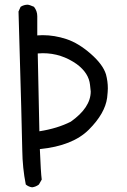

<svg xmlns="http://www.w3.org/2000/svg" viewBox="-20 -799 540 819"><path d="M117 0Q102 -2 90 -12Q76 -82 75 -158.5Q74 -235 59 -750L68 -770Q82 -779 99 -779Q104 -779 125 -770Q139 -752 139 -730V-648L162 -649Q213 -649 264 -632Q315 -615 367 -569.5Q419 -524 432 -482Q440 -452 440 -422Q440 -410 437 -382Q428 -315 359 -246Q290 -177 150 -163Q154 -63 158 -33L146 -12Q133 -2 117 0ZM148 -239Q225 -251 282 -280Q367 -340 367 -409L364 -437Q359 -487 308 -525Q242 -572 163 -572L141 -571Z"/></svg>

Font: Xiaolai SC
Style: Regular
Weight: 400
Designer: Nozomi Seto 瀬戸のぞみ
Version: Version 3.11;December 4, 2020;FontCreator 13.0.0.2613 64-bit